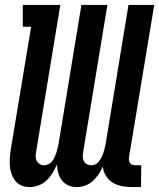

<svg xmlns="http://www.w3.org/2000/svg" viewBox="-20 -755 649 783"><path d="M101 8Q83 8 67.5 1.5Q52 -5 42 -18Q32 -31 26.5 -47.5Q21 -64 20 -81Q19 -98 20.5 -116Q22 -134 25 -152L107 -646H73V-735H226L127 -134Q125 -124 125.5 -114.5Q126 -105 130.5 -97.5Q135 -90 142.5 -85.5Q150 -81 160 -81Q169 -81 178 -85.5Q187 -90 193 -98Q199 -106 203 -115Q207 -124 210 -133Q213 -142 215 -151Q217 -160 219 -169L312 -735H418L319 -134Q317 -124 317.5 -114.5Q318 -105 322 -97.5Q326 -90 334 -85.5Q342 -81 352 -81Q361 -81 370 -85.5Q379 -90 384.5 -98Q390 -106 394.5 -115Q399 -124 402 -133Q405 -142 407 -151Q409 -160 411 -169L504 -735H609L506 -113Q505 -106 506 -100Q507 -94 511 -89Q515 -84 521 -82.5Q527 -81 533 -81H556L555 8H518Q497 8 477 4Q457 0 440 -10Q423 -20 412.5 -37Q402 -54 399 -75Q392 -59 381.5 -43.5Q371 -28 357.5 -16Q344 -4 326.5 2Q309 8 293 8Q274 8 258.5 1Q243 -6 232.5 -19.5Q222 -33 217.5 -50Q213 -67 212 -84Q205 -67 194.5 -50Q184 -33 170 -19.5Q156 -6 137.5 1Q119 8 101 8Z"/></svg>

Font: Iosevka HT Extended
Style: Bold Italic
Weight: 700
Width: 7
Italic angle: -9°
Monospace: yes
Designer: Belleve Invis
Foundry: Belleve Invis
Version: Version 32.3.0; ttfautohint (v1.8.4)